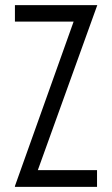

<svg xmlns="http://www.w3.org/2000/svg" viewBox="-20 -726 436 746"><path d="M38 -3 266 -642H38V-706H358L127 -65H357V0H38Z"/></svg>

Font: Lineal Light
Style: Regular
Weight: 300
Designer: Created by Frank Adebiaye with contributions from Anton Moglia & Ariel Martín Pérez
Created by Frank ADEBIAYE with FontF
Foundry: Velvetyne Type Foundry
Version: Version 2.000